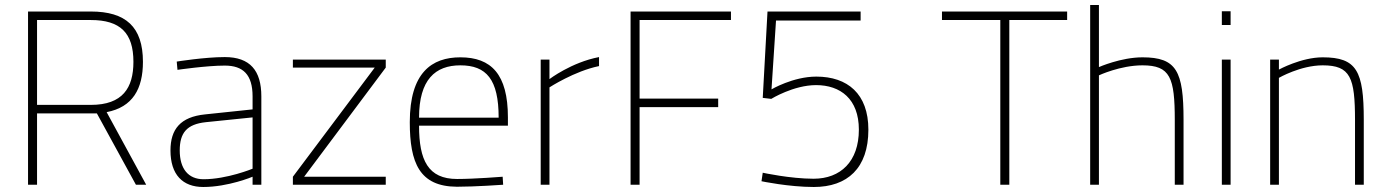

<svg xmlns="http://www.w3.org/2000/svg" viewBox="-20 -738 5542 767"><path d="M513 -491C513 -387 470 -319 343 -319H128V-658H343C460 -658 513 -607 513 -491ZM523 0H564L406 -290C510 -310 551 -383 551 -491C551 -631 482 -692 343 -692H92V0H128V-285H367Z M989 -64C989 -64 887 -22 793 -22C732 -22 698 -64 698 -137C698 -206 725 -242 803 -250L989 -269ZM1024 -353C1024 -456 979 -510 878 -510C798 -510 686 -492 686 -492L689 -459C689 -459 805 -476 878 -476C951 -476 989 -440 989 -353V-301L799 -281C701 -271 661 -222 661 -137C661 -40 710 9 792 9C892 9 989 -32 989 -32V0H1024V-353Z M1477 -468 1150 -32V0H1521V-32H1195L1521 -468V-500H1150V-468Z M1654 -268C1654 -420 1719 -477 1819 -477C1923 -477 1972 -421 1972 -268H1654ZM1806 -23C1690 -23 1654 -98 1654 -236H2009V-269C2009 -442 1942 -509 1819 -509C1705 -509 1617 -448 1617 -250C1617 -87 1656 7 1805 8C1878 8 1990 0 1990 0L1988 -32C1988 -32 1876 -23 1806 -23Z M2175 0V-389C2175 -389 2275 -454 2373 -474V-510C2263 -489 2175 -422 2175 -422V-500H2140V0Z M2535 0V-310H2849V-344H2535V-658H2900V-692H2499V0Z M3027 -347 3061 -343C3061 -343 3150 -398 3240 -398C3337 -398 3411 -343 3411 -220C3411 -93 3338 -24 3230 -24C3137 -24 3027 -48 3027 -48L3022 -14C3022 -14 3131 9 3231 9C3365 9 3449 -66 3449 -220C3449 -363 3366 -432 3241 -432C3148 -432 3062 -381 3062 -381L3080 -656H3418V-692H3046Z M3976 -658V0H4012V-658H4243V-692H3743V-658Z M4370 -437C4370 -437 4455 -477 4544 -477C4655 -477 4673 -428 4673 -258V0H4708V-260C4708 -454 4680 -509 4544 -509C4458 -509 4370 -470 4370 -470V-718H4335V0H4370Z M4896 -638V-693H4861V-638ZM4896 0V-500H4861V0Z M5089 -427C5089 -427 5175 -477 5264 -477C5375 -477 5393 -428 5393 -258V0H5428V-260C5428 -454 5400 -509 5264 -509C5178 -509 5089 -460 5089 -460V-500H5054V0H5089Z"/></svg>

Font: RazerF5 Thin
Style: Regular
Weight: 250
Foundry: Razer Inc.
Version: Version 2